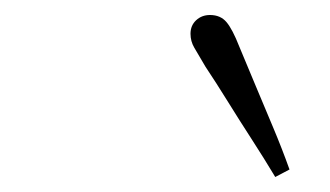

<svg xmlns="http://www.w3.org/2000/svg" viewBox="-20 -777 440 256"><path d="M366 -551 347 -541Q332 -566 315.5 -591.5Q299 -617 283.5 -642Q268 -667 254 -688Q244 -705 239 -713.5Q234 -722 234 -732Q234 -743 241.5 -750Q249 -757 260 -757Q274 -757 282 -747.5Q290 -738 299 -715Q309 -691 320.5 -663.5Q332 -636 344 -607.5Q356 -579 366 -551Z"/></svg>

Font: Source Serif 4 18pt Light
Style: Italic
Weight: 300
Italic angle: -12°
Designer: Frank Grießhammer
Foundry: Adobe Systems Incorporated
Version: Version 4.004;hotconv 1.0.116;makeotfexe 2.5.65601